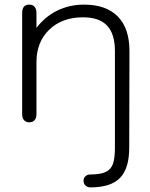

<svg xmlns="http://www.w3.org/2000/svg" viewBox="-20 -520 651 832"><path d="M342 263Q342 251 350.5 243.5Q359 236 372 236Q416 236 438.5 225Q461 214 469.5 190Q478 166 478 120V-299Q478 -373 444 -409Q410 -445 340 -445Q249 -445 193.5 -391.5Q138 -338 138 -251V-26Q138 -9 130 0.5Q122 10 107 10Q92 10 84 0.5Q76 -9 76 -26V-464Q76 -500 107 -500Q122 -500 130 -490.5Q138 -481 138 -464V-399Q175 -448 228 -474Q281 -500 344 -500Q440 -500 490.5 -448.5Q541 -397 541 -299L540 120Q540 210 500 251Q460 292 372 292Q359 292 350.5 284Q342 276 342 263Z"/></svg>

Font: Kodchasan Light
Style: Regular
Weight: 300
Version: Version 1.000; ttfautohint (v1.6)